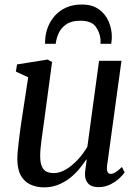

<svg xmlns="http://www.w3.org/2000/svg" viewBox="-20 -817 610 848"><path d="M174.5 10.5Q141.5 10.5 114.8 -1.8Q88 -14 72.5 -41Q57 -68 56.5 -113Q56.5 -129 58.5 -151Q60.5 -173 63.5 -197.8Q66.5 -222.5 69.8 -246.5Q73 -270.5 76 -289.5L104.5 -475.5L50 -501L55.5 -532.5L190.5 -554L210 -543L175.5 -287Q173 -267 169.8 -245.2Q166.5 -223.5 163.8 -202.5Q161 -181.5 159.2 -162.8Q157.5 -144 157.5 -129Q157.5 -99.5 164.5 -82.8Q171.5 -66 185 -59.2Q198.5 -52.5 218 -52.5Q244.5 -52.5 271.8 -69Q299 -85.5 323.8 -112Q348.5 -138.5 366 -169.5L417.5 -548.5H516.5L453 -85.5Q450.5 -67.5 454.8 -58.2Q459 -49 468 -49Q478 -49 490 -56Q502 -63 518.5 -79.5L530.5 -55.5Q524.5 -46 508.2 -30.5Q492 -15 468 -2.8Q444 9.5 415 9.5Q383 9.5 368.5 -7.5Q354 -24.5 355.5 -51Q355.5 -54 356.2 -60.8Q357 -67.5 358.2 -76.8Q359.5 -86 360.8 -95.5Q362 -105 363 -112L361.5 -113Q346 -89.5 327 -67.2Q308 -45 284.5 -27.5Q261 -10 233.8 0.2Q206.5 10.5 174.5 10.5ZM179 -623.5Q179 -628 179.2 -632Q179.5 -636 179.5 -640.5Q181 -670 191.8 -697.8Q202.5 -725.5 222.8 -748Q243 -770.5 272.5 -783.8Q302 -797 341.5 -797Q386.5 -797 415.8 -776.5Q445 -756 459.5 -723Q474 -690 474 -652.5Q474 -644.5 473 -636.8Q472 -629 471 -623.5H423.5Q424 -628 424.2 -632.2Q424.5 -636.5 424 -643Q420.5 -676 401.5 -700.8Q382.5 -725.5 334 -725.5Q295.5 -725.5 272.5 -709.5Q249.5 -693.5 239 -670Q228.5 -646.5 226 -623.5Z"/></svg>

Font: Merriweather 48pt
Style: Italic
Weight: 400
Italic angle: -7.8°
Version: Version 2.101